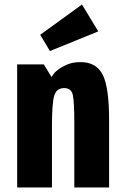

<svg xmlns="http://www.w3.org/2000/svg" viewBox="-20 -830 562 850"><path d="M56 0H210V-272Q210 -372 220 -406Q230 -440 264 -440Q296 -440 302.5 -409Q309 -378 309 -285V0H463V-298Q463 -444 434.5 -499.5Q406 -555 337 -555Q304 -555 280.5 -545.5Q257 -536 241 -524.5Q225 -513 217.5 -502.5Q210 -492 208 -489L174 -545H56ZM201 -604 415 -691 343 -810 158 -676Z"/></svg>

Font: Secuela Black
Style: Regular
Weight: 900
Designer: Fernando Haro
Foundry: deFharo
Version: Version 1.704